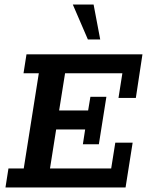

<svg xmlns="http://www.w3.org/2000/svg" viewBox="-20 -821 644 841"><path d="M4 0 17 -83H84L150 -500H83L96 -583H604L575 -392H499L516 -500H265L239 -337H366L376 -397H446L413 -189H343L353 -254H226L199 -83H467L485 -196H561L530 0ZM365 -648 299 -801H390L419 -648Z"/></svg>

Font: Rokkitt SemiBold
Style: Italic
Weight: 600
Italic angle: -9°
Designer: Vernon Adams
Foundry: Vernon Adams
Version: Version 3.103